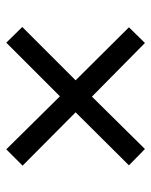

<svg xmlns="http://www.w3.org/2000/svg" viewBox="45 -659 482 612"><g transform="rotate(-90 286.0 -353.0)"><path d="M456 -574 506 -523 336 -353 505 -183 455 -132 284 -301 117 -132 65 -183 234 -353 64 -522 116 -574 285 -403Z"/></g></svg>

Font: Noto Sans Siddham
Style: Regular
Weight: 400
Designer: Monotype Design Team
Foundry: Monotype Imaging Inc.
Version: Version 2.004; ttfautohint (v1.8.4.7-5d5b)